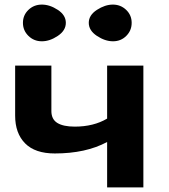

<svg xmlns="http://www.w3.org/2000/svg" viewBox="-20 -817 738 837"><path d="M46 -313V-531H204V-333Q204 -297 230 -281Q256 -265 306 -265Q388 -265 447 -300V-531H605V0H447V-198Q354 -148 219 -148Q133 -148 89.5 -192Q46 -236 46 -313ZM104 -660.5Q80 -684 80 -717.5Q80 -751 104 -774Q128 -797 162.5 -797Q197 -797 232 -774Q267 -751 267 -717.5Q267 -684 232 -660.5Q197 -637 162.5 -637Q128 -637 104 -660.5ZM402.5 -660.5Q367 -684 367 -717.5Q367 -751 402.5 -774Q438 -797 472 -797Q506 -797 530 -774Q554 -751 554 -717.5Q554 -684 530.5 -660.5Q507 -637 472.5 -637Q438 -637 402.5 -660.5Z"/></svg>

Font: Fix15 Mono
Style: Bold
Weight: 700
Designer: Carrois Corporate & Edenspiekermann AG
Foundry: Carrois Corporate GbR & Edenspiekermann AG
Version: Version 3.206